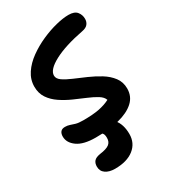

<svg xmlns="http://www.w3.org/2000/svg" viewBox="-224 -816 1014 1151"><g transform="rotate(-30 283.0 -240.5)"><path d="M217 9Q133 9 90.5 -21.5Q48 -52 48 -95Q48 -115 57.5 -127Q67 -139 88 -139Q106 -139 120 -134Q134 -129 152.5 -123.5Q171 -118 204 -118Q272 -118 314.5 -126.5Q357 -135 390 -152Q383 -174 355.5 -191Q328 -208 289.5 -224Q251 -240 209.5 -258.5Q168 -277 131.5 -301.5Q95 -326 72.5 -359.5Q50 -393 50 -439Q50 -488 78 -530Q106 -572 152 -605Q198 -638 251 -661.5Q304 -685 354.5 -697.5Q405 -710 442 -710Q483 -710 500 -689Q517 -668 517 -640Q517 -619 505 -604Q493 -589 466 -584Q336 -559 260.5 -519Q185 -479 185 -438Q185 -416 209.5 -399Q234 -382 273 -365.5Q312 -349 355.5 -330Q399 -311 438 -287Q477 -263 502 -230Q527 -197 527 -152Q527 -97 488 -61.5Q449 -26 379.5 -8.5Q310 9 217 9ZM224 229Q184 229 159.5 212Q135 195 135 163Q135 140 147 126Q159 112 190 107Q236 101 255 86.5Q274 72 274 44Q274 20 265.5 11Q257 2 248.5 -4.5Q240 -11 240 -25Q240 -36 250 -45Q260 -54 283 -54Q336 -54 369 -15Q402 24 402 91Q402 154 354.5 191.5Q307 229 224 229Z"/></g></svg>

Font: Shantell Sans Normal
Style: Regular
Weight: 600
Designer: Stephen Nixon, Anya Danilova, Shantell Martin
Foundry: Arrow Type
Version: Version 1.009;[a7da0bfa3]